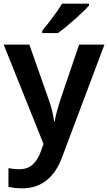

<svg xmlns="http://www.w3.org/2000/svg" viewBox="-20 -786 589 1046"><path d="M0 -543H140L248 -236Q258 -208 264.5 -180.5Q271 -153 275 -124H278Q282 -150 290 -179Q298 -208 307 -237L411 -543H549L318 71Q288 153 233.5 196.5Q179 240 101 240Q77 240 58.5 237.5Q40 235 26 232V130Q37 132 52.5 134Q68 136 85 136Q132 136 160 108.5Q188 81 202 40L217 -2ZM465 -756Q453 -742 432 -722Q411 -702 386.5 -680Q362 -658 338 -638.5Q314 -619 295 -606H210V-619Q226 -638 246 -663.5Q266 -689 285.5 -716.5Q305 -744 318 -766H465Z"/></svg>

Font: Noto Sans Adlam SemiBold
Style: Regular
Weight: 600
Version: Version 3.001